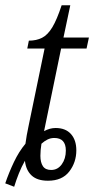

<svg xmlns="http://www.w3.org/2000/svg" viewBox="-31 -679 359 732"><path d="M-11 20Q3 -21 22 -61Q41 -101 66 -131Q68 -147 71 -163.5Q74 -180 78 -199L139 -494H73L79 -524Q108 -524 129.5 -535Q151 -546 168.5 -575Q186 -604 204 -659H237L211 -536H308L299 -494H202L137 -179Q159 -191 181 -191Q219 -191 239.5 -168Q260 -145 260 -106Q260 -60 233 -25Q206 10 152 10Q111 10 89.5 -10Q68 -30 64 -66Q51 -43 41 -18Q31 7 23 33ZM164 -31Q189 -31 204.5 -52.5Q220 -74 220 -105Q220 -153 176 -153Q162 -153 150 -147Q138 -141 127 -131Q125 -118 124 -107Q123 -96 123 -85Q123 -60 132.5 -45.5Q142 -31 164 -31Z"/></svg>

Font: Noto Serif Condensed Light
Style: Italic
Weight: 300
Width: 3
Italic angle: -12°
Designer: Monotype Design Team
Foundry: Monotype Imaging Inc.
Version: Version 2.014; ttfautohint (v1.8.4.7-5d5b)